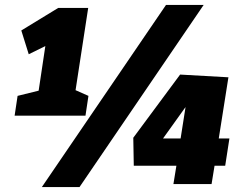

<svg xmlns="http://www.w3.org/2000/svg" viewBox="-20 -743 980 775"><path d="M337 -356 325 -276H39L51 -356L136 -377L163 -557L96 -524L66 -620L215 -711H336L285 -379ZM149 12 650 -723H802L301 12ZM889 -74H846L834 0H680L692 -74H520L518 -187L707 -442L902 -431L863 -184H906ZM638 -184H709L729 -311Z"/></svg>

Font: Bitter Black
Style: Italic
Weight: 900
Italic angle: -9°
Designer: Sol Matas, and Bitter project Authors
Foundry: Sol Matas
Version: Version 2.001